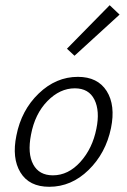

<svg xmlns="http://www.w3.org/2000/svg" viewBox="-20 -713 488 737"><path d="M266 -499 237 -526 401 -693 439 -657ZM169 4Q92 4 58.5 -51Q25 -106 43 -193Q62 -290 128.5 -354Q195 -418 279 -418Q355 -418 389.5 -363.5Q424 -309 406 -221Q386 -125 320 -60.5Q254 4 169 4ZM183 -40Q242 -40 288.5 -91.5Q335 -143 350 -219Q364 -287 342.5 -330.5Q321 -374 267 -374Q210 -374 162 -325Q114 -276 99 -196Q85 -124 107.5 -82Q130 -40 183 -40Z"/></svg>

Font: EauTestInfant Semilight
Style: Italic
Weight: 300
Italic angle: -12°
Designer: Christian Thalmann (Catharsis Fonts)
Version: Version 0.001;PS 000.001;hotconv 1.0.88;makeotf.lib2.5.64775